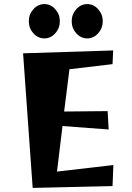

<svg xmlns="http://www.w3.org/2000/svg" viewBox="-20 -911 645 940"><path d="M531 0 140 9 93 -650 534 -664 531 -597 320 -572 294 -365 507 -367 512 -277 286 -294 259 -71 535 -103ZM143.5 -748Q121 -773 121 -807Q121 -841 143.5 -866Q166 -891 197 -891Q228 -891 250.5 -866Q273 -841 273 -807Q273 -773 250.5 -748Q228 -723 197 -723Q166 -723 143.5 -748ZM353.5 -748Q331 -773 331 -807Q331 -841 353.5 -866Q376 -891 407 -891Q438 -891 460.5 -866Q483 -841 483 -807Q483 -773 460.5 -748Q438 -723 407 -723Q376 -723 353.5 -748Z"/></svg>

Font: Joti One
Style: Regular
Weight: 400
Designer: Eduardo Rodriguez Tunni
Foundry: Eduardo Rodriguez Tunni
Version: Version 1.001